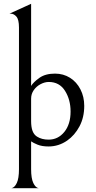

<svg xmlns="http://www.w3.org/2000/svg" viewBox="-20 -760 504 1012"><path d="M237 -328Q216 -328 194 -316.5Q172 -305 158 -285Q144 -265 144 -240V-122Q144 -90 151.5 -70Q159 -50 175 -40Q200 -24 236 -24Q286 -24 319 -64.5Q352 -105 352 -172Q352 -235 322.5 -281.5Q293 -328 237 -328ZM36 -688H30L144 -740V-307Q156 -327 187.5 -349.5Q219 -372 270 -372Q314 -372 349 -350Q384 -328 404 -289Q424 -250 424 -202Q424 -141 399 -94Q374 -47 334 -19Q289 12 236 12Q201 12 178 2.5Q155 -7 144 -15V132Q144 180 155.5 204.5Q167 229 184 232H40Q57 229 68.5 204.5Q80 180 80 132V-615Q80 -657 66.5 -672.5Q53 -688 36 -688Z"/></svg>

Font: BellefairVN
Style: Regular
Weight: 400
Designer: Nick Shinn, Liron Lavi Turkenic
Foundry: Shinntype
Version: Version 1.003